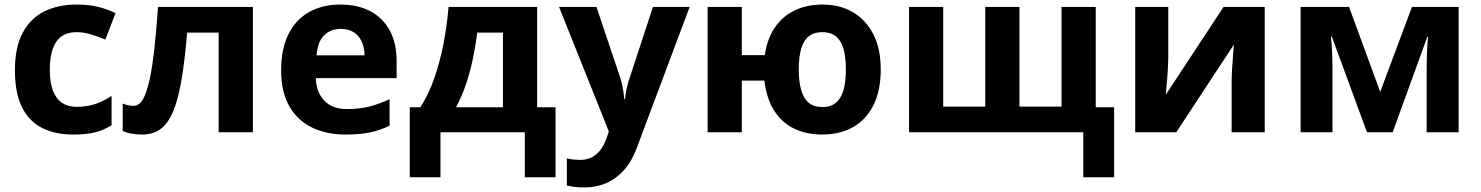

<svg xmlns="http://www.w3.org/2000/svg" viewBox="-20 -576 6449 836"><path d="M299.8 9.8Q218.8 9.8 161.6 -19.8Q104.5 -49.3 74.7 -111.3Q44.9 -173.3 44.9 -270Q44.9 -370.1 78.9 -433.3Q112.8 -496.6 173.1 -526.4Q233.4 -556.2 313 -556.2Q369.6 -556.2 410.9 -545.2Q452.1 -534.2 482.9 -519L439 -403.8Q403.8 -418 373.5 -427Q343.3 -436 313 -436Q273.9 -436 248 -417.7Q222.2 -399.4 209.5 -362.8Q196.8 -326.2 196.8 -271Q196.8 -216.8 210.4 -181.2Q224.1 -145.5 250 -128.2Q275.9 -110.8 313 -110.8Q359.4 -110.8 395.5 -123.3Q431.6 -135.7 465.8 -158.2V-30.8Q431.6 -9.3 394.3 0.2Q356.9 9.8 299.8 9.8Z M1081.1 0H932.1V-434.1H794.9Q784.7 -314 770.5 -229.5Q756.3 -145 734.4 -92Q712.4 -39.1 679.7 -14.6Q647 9.8 599.1 9.8Q572.8 9.8 552 5.9Q531.2 2 514.2 -5.9V-125Q524.9 -120.6 537.1 -117.9Q549.3 -115.2 562 -115.2Q576.2 -115.2 588.9 -126.5Q601.6 -137.7 612.8 -165.3Q624 -192.9 634 -241.7Q644 -290.5 652.3 -365.2Q660.6 -439.9 668 -545.9H1081.1Z M1462.4 -556.2Q1538.1 -556.2 1592.8 -527.1Q1647.5 -498 1677.2 -442.9Q1707 -387.7 1707 -308.1V-235.8H1355Q1357.4 -172.9 1392.8 -137Q1428.2 -101.1 1491.2 -101.1Q1543.5 -101.1 1586.9 -111.8Q1630.4 -122.6 1676.3 -144V-28.8Q1635.7 -8.8 1591.6 0.5Q1547.4 9.8 1484.4 9.8Q1402.3 9.8 1339.1 -20.5Q1275.9 -50.8 1240 -112.8Q1204.1 -174.8 1204.1 -269Q1204.1 -364.7 1236.6 -428.5Q1269 -492.2 1327.1 -524.2Q1385.3 -556.2 1462.4 -556.2ZM1463.4 -450.2Q1419.9 -450.2 1391.4 -422.4Q1362.8 -394.5 1358.4 -335H1567.4Q1566.9 -368.2 1555.4 -394Q1543.9 -419.9 1521.2 -435.1Q1498.5 -450.2 1463.4 -450.2Z M2318.8 -545.9V-108.9H2398.9V195.8H2265.1V0H1897.9V195.8H1764.2V-108.9H1810.1Q1846.2 -164.1 1870.8 -234.9Q1895.5 -305.7 1910.9 -385Q1926.3 -464.4 1933.1 -545.9ZM2169.9 -434.1H2058.1Q2050.3 -373.5 2038.3 -317.1Q2026.4 -260.7 2008.8 -208.7Q1991.2 -156.7 1965.8 -108.9H2169.9Z M2414.1 -545.9H2577.1L2680.2 -238.8Q2685.1 -224.1 2688.5 -209Q2691.9 -193.8 2694.3 -177.7Q2696.8 -161.6 2698.2 -144H2701.2Q2704.1 -170.4 2709.2 -193.4Q2714.4 -216.3 2722.2 -238.8L2823.2 -545.9H2982.9L2752 69.8Q2731 126.5 2697.3 164.3Q2663.6 202.1 2619.9 221.2Q2576.2 240.2 2523.9 240.2Q2498.5 240.2 2480 237.5Q2461.4 234.9 2448.2 231.9V113.8Q2458.5 116.2 2474.1 118.2Q2489.7 120.1 2506.8 120.1Q2538.1 120.1 2560.5 106.9Q2583 93.8 2598.1 71.5Q2613.3 49.3 2622.1 22.9L2630.9 -3.9Z M3814.9 -273.9Q3814.9 -183.1 3783.9 -119.6Q3752.9 -56.2 3695.6 -23.2Q3638.2 9.8 3559.1 9.8Q3491.7 9.8 3438.5 -15.6Q3385.3 -41 3351.6 -93Q3317.9 -145 3308.1 -225.1H3210V0H3061V-545.9H3210V-335.9H3310.1Q3320.3 -407.2 3353.8 -456.3Q3387.2 -505.4 3440.4 -530.8Q3493.7 -556.2 3562 -556.2Q3635.7 -556.2 3692.6 -523.4Q3749.5 -490.7 3782.2 -427.7Q3814.9 -364.7 3814.9 -273.9ZM3458 -273.9Q3458 -220.2 3468.5 -183.6Q3479 -147 3501.7 -128.4Q3524.4 -109.9 3561 -109.9Q3597.2 -109.9 3619.6 -128.4Q3642.1 -147 3652.6 -183.6Q3663.1 -220.2 3663.1 -273.9Q3663.1 -328.1 3652.6 -364Q3642.1 -399.9 3619.4 -418Q3596.7 -436 3560.1 -436Q3523.9 -436 3501.5 -418Q3479 -399.9 3468.5 -364Q3458 -328.1 3458 -273.9Z M4751 -545.9V-108.9H4831.1V195.8H4696.8V0H3938V-545.9H4086.9V-111.8H4270V-545.9H4418.9V-111.8H4602.1V-545.9Z M5066.9 -545.9V-330.1Q5066.9 -313.5 5065.7 -288.3Q5064.5 -263.2 5062.5 -237.3Q5060.5 -211.4 5058.6 -190.9Q5056.6 -170.4 5055.7 -163.1L5307.6 -545.9H5486.8V0H5342.8V-217.8Q5342.8 -244.6 5344.7 -277.1Q5346.7 -309.6 5349.1 -338.4Q5351.6 -367.2 5352.5 -381.8L5101.6 0H4922.9V-545.9Z M6331.1 -545.9V0H6191.9V-268.1Q6191.9 -307.6 6193.4 -345.7Q6194.8 -383.8 6197.8 -416H6194.8L6043.9 0H5932.1L5778.8 -417H5774.9Q5778.8 -384.3 5780.3 -346.7Q5781.7 -309.1 5781.7 -264.2V0H5643.1V-545.9H5854L5989.7 -175.8L6127.9 -545.9Z"/></svg>

Font: Wonky
Style: Regular
Weight: 400
Designer: Monotype Design Team
Foundry: Monotype Imaging Inc.
Version: Version 3.000